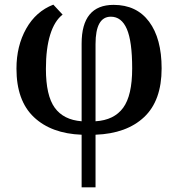

<svg xmlns="http://www.w3.org/2000/svg" viewBox="-20 -568 768 828"><path d="M332 13Q201 8 126 -63Q51 -134 51 -272Q51 -370 93 -444.5Q135 -519 210 -548L250 -505Q215 -478 196.5 -418.5Q178 -359 178 -271Q178 -156 216 -103.5Q254 -51 332 -45V-380Q332 -547 470 -547Q569 -547 623 -474.5Q677 -402 677 -273Q677 -134 601.5 -63Q526 8 392 13V240H332ZM550 -273Q550 -390 527 -443Q504 -496 458 -496Q392 -496 392 -378V-45Q472 -50 511 -103Q550 -156 550 -273Z"/></svg>

Font: Noto Serif SemiBold
Style: Regular
Weight: 600
Designer: Monotype Design Team
Foundry: Monotype Imaging Inc.
Version: Version 1.001